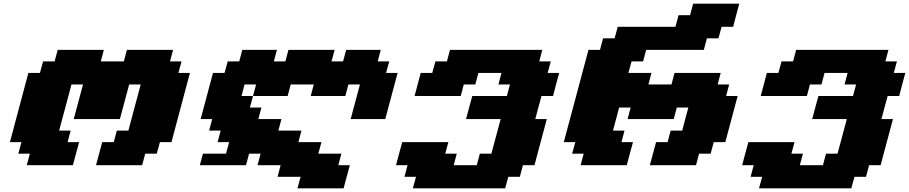

<svg xmlns="http://www.w3.org/2000/svg" viewBox="-20 -895 4924 1040"><path d="M500 0H750L766.6 -62.5H829.1L846.2 -125H908.7Q925.3 -187.5 958.7 -312.5Q992.2 -437.5 1008.8 -500H946.3L963.4 -562.5H900.9L917.5 -625H667.5L650.9 -562.5H525.9L542.5 -625H292.5L275.9 -562.5H213.4L196.3 -500H133.8Q117.2 -437.5 83.7 -312.5Q50.3 -187.5 33.7 -125H96.2L79.1 -62.5H141.6L125 0H375Q380.4 -21 391.6 -62.5Q402.8 -104 408.7 -125H346.2L362.8 -187.5H300.3Q311.5 -229 333.7 -312.3Q356 -395.5 367.2 -437.5H429.7L379.4 -250H629.4L679.7 -437.5H742.2Q731 -396 708.7 -312.5Q686.5 -229 675.3 -187.5H612.8L596.2 -125H533.7Q527.8 -104 516.8 -62.5Q505.9 -21 500 0Z M1079.1 -62.5 1062.5 0H1312.5L1329.1 -62.5H1391.6L1375 0H1500L1483.4 62.5H1608.4L1591.3 125H1841.3Q1846.7 104 1857.9 62.5Q1869.1 21 1875 0H1812.5L1829.1 -62.5H1704.1L1721.2 -125H1596.2L1612.8 -187.5H1487.8L1504.4 -250H1379.4L1396 -312.5H1333.5L1350.6 -375H1288.1L1304.7 -437.5H1367.2L1350.6 -375H1538.1L1554.7 -437.5H1679.7L1663.1 -375H1850.6L1867.2 -437.5H1929.7L1879.4 -250H2066.9Q2078.1 -292 2100.3 -375.2Q2122.6 -458.5 2133.8 -500H2071.3L2088.4 -562.5H2025.9L2042.5 -625H1855L1838.4 -562.5H1775.9L1792.5 -625H1542.5L1525.9 -562.5H1463.4L1480 -625H1292.5L1275.9 -562.5H1213.4L1196.3 -500H1133.8Q1122.6 -458 1100.3 -375Q1078.1 -292 1066.9 -250H1129.4L1112.8 -187.5H1175.3L1158.7 -125H1221.2L1204.1 -62.5Z M2216.3 125H2716.3L2733.4 62.5H2795.9L2812.5 0H2875Q2886.2 -42 2908.4 -125.2Q2930.7 -208.5 2941.9 -250H2879.4Q2884.8 -270.5 2896 -312.3Q2907.2 -354 2913.1 -375H2975.6Q2981 -395.5 2991.9 -437.3Q3002.9 -479 3008.8 -500H2946.3L2963.4 -562.5H2900.9L2917.5 -625H2417.5L2400.9 -562.5H2338.4L2321.3 -500H2258.8Q2253.4 -479 2242.2 -437.5Q2231 -396 2225.6 -375H2475.6L2492.2 -437.5H2554.7L2571.3 -500H2696.3L2679.7 -437.5H2742.2L2725.6 -375H2538.1Q2532.2 -354 2521 -312.3Q2509.8 -270.5 2504.4 -250H2691.9L2641.6 -62.5H2579.1L2562.5 0H2437.5L2454.1 -62.5H2391.6L2408.7 -125H2158.7Q2152.8 -104 2141.6 -62.5Q2130.4 -21 2125 0H2187.5L2170.9 62.5H2233.4Z M3500 0H3750L3766.6 -62.5H3829.1L3846.2 -125H3908.7Q3919.9 -166.5 3942.1 -249.8Q3964.4 -333 3975.6 -375H3913.1L3929.7 -437.5H3867.2L3883.8 -500H3633.8L3617.2 -437.5H3492.2L3508.8 -500H3383.8L3400.9 -562.5H3463.4L3480 -625H3792.5L3809.1 -687.5H3871.6L3888.7 -750H3951.2Q3956.5 -770.5 3967.5 -812.5Q3978.5 -854.5 3984.4 -875H3734.4L3717.8 -812.5H3655.3L3638.7 -750H3326.2L3309.1 -687.5H3246.6L3230 -625H3167.5Q3145.5 -542 3100.8 -375Q3056.2 -208 3033.7 -125H3096.2L3079.1 -62.5H3141.6L3125 0H3375Q3380.4 -21 3391.6 -62.5Q3402.8 -104 3408.7 -125H3346.2L3362.8 -187.5H3300.3Q3306.2 -208 3317.1 -249.8Q3328.1 -291.5 3333.5 -312.5H3396L3379.4 -250H3629.4L3646 -312.5H3708.5Q3702.6 -292 3691.7 -250.2Q3680.7 -208.5 3675.3 -187.5H3612.8L3596.2 -125H3533.7Q3527.8 -104 3516.8 -62.5Q3505.9 -21 3500 0Z M4091.3 125H4591.3L4608.4 62.5H4670.9L4687.5 0H4750Q4761.2 -42 4783.4 -125.2Q4805.7 -208.5 4816.9 -250H4754.4Q4759.8 -270.5 4771 -312.3Q4782.2 -354 4788.1 -375H4850.6Q4856 -395.5 4866.9 -437.3Q4877.9 -479 4883.8 -500H4821.3L4838.4 -562.5H4775.9L4792.5 -625H4292.5L4275.9 -562.5H4213.4L4196.3 -500H4133.8Q4128.4 -479 4117.2 -437.5Q4106 -396 4100.6 -375H4350.6L4367.2 -437.5H4429.7L4446.3 -500H4571.3L4554.7 -437.5H4617.2L4600.6 -375H4413.1Q4407.2 -354 4396 -312.3Q4384.8 -270.5 4379.4 -250H4566.9L4516.6 -62.5H4454.1L4437.5 0H4312.5L4329.1 -62.5H4266.6L4283.7 -125H4033.7Q4027.8 -104 4016.6 -62.5Q4005.4 -21 4000 0H4062.5L4045.9 62.5H4108.4Z"/></svg>

Font: Faithful 32x
Style: BoldOblique
Weight: 400
Foundry: Faithful Resource Pack
Version: Version 1.0; January 27, 2023